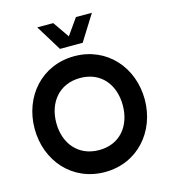

<svg xmlns="http://www.w3.org/2000/svg" viewBox="-141 -1112 1090 1233"><g transform="rotate(-15 403.5 -495.0)"><path d="M223 -1000 328 -829H479L586 -1000H480L404 -892L329 -1000ZM404 10C621 10 770 -162 770 -375C770 -588 621 -760 404 -760C186 -760 38 -588 38 -375C38 -162 186 10 404 10ZM404 -136C264 -136 182 -240 182 -375C182 -511 264 -615 404 -615C544 -615 624 -511 624 -375C624 -240 544 -136 404 -136Z"/></g></svg>

Font: Oakes Bold
Style: Regular
Weight: 700
Designer: Samuel Oakes
Foundry: Samuel Oakes
Version: Version 1.003;PS 001.003;hotconv 1.0.88;makeotf.lib2.5.64775